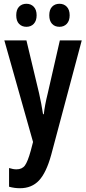

<svg xmlns="http://www.w3.org/2000/svg" viewBox="-20 -757 456 1017"><path d="M3 -543H120L187 -263Q193 -236 198.5 -207.5Q204 -179 208 -152H212Q217 -199 233 -263L297 -543H413L251 64Q225 158 186.5 199Q148 240 86 240Q71 240 56.5 238Q42 236 28 232V133Q50 140 67 140Q97 140 112 119.5Q127 99 143 41L155 -5ZM66 -676Q66 -706 81 -721.5Q96 -737 120 -737Q144 -737 159 -721Q174 -705 174 -676Q174 -647 159 -631Q144 -615 120 -615Q96 -615 81 -630.5Q66 -646 66 -676ZM241 -676Q241 -706 256 -721.5Q271 -737 295 -737Q319 -737 334 -721Q349 -705 349 -676Q349 -647 334 -631Q319 -615 295 -615Q270 -615 255.5 -631Q241 -647 241 -676Z"/></svg>

Font: Noto Sans Lao ExtraCondensed SemiBold
Style: Regular
Weight: 600
Width: 2
Designer: Monotype Design Team
Foundry: Monotype Imaging Inc.
Version: Version 2.003; ttfautohint (v1.8.4.7-5d5b)